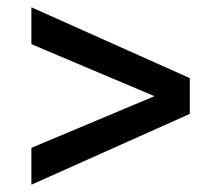

<svg xmlns="http://www.w3.org/2000/svg" viewBox="-20 -583 606 526"><path d="M66 -178 402 -319V-320L66 -462V-563L500 -369V-271L66 -77Z"/></svg>

Font: Murecho Thin SemiBold
Style: Regular
Weight: 600
Version: Version 1.010